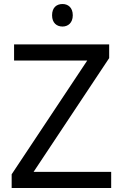

<svg xmlns="http://www.w3.org/2000/svg" viewBox="-20 -935 612 955"><path d="M291 -915C262 -915 239 -898 239 -859C239 -821 262 -803 291 -803C318 -803 342 -821 342 -859C342 -898 318 -915 291 -915ZM533 0V-80H147L523 -646V-714H50V-634H414L38 -68V0Z"/></svg>

Font: Noto Sans Gujarati UI
Style: Regular
Weight: 400
Designer: Jelle Bosma - Monotype Design Team, Universal Thirst
Foundry: Monotype Imaging Inc.
Version: Version 2.106